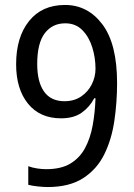

<svg xmlns="http://www.w3.org/2000/svg" viewBox="-20 -744 540 774"><path d="M172 10Q155 10 132 7.5Q109 5 94 1V-74Q110 -68 129.5 -65Q149 -62 166 -62Q226 -62 263.5 -84.5Q301 -107 322.5 -146.5Q344 -186 353.5 -238Q363 -290 365 -348H360Q341 -312 309 -289.5Q277 -267 226 -267Q141 -267 93 -326Q45 -385 45 -485Q45 -594 97 -659Q149 -724 242 -724Q334 -724 393 -645.5Q452 -567 452 -409Q452 -332 441 -257Q430 -182 400.5 -122Q371 -62 315.5 -26Q260 10 172 10ZM240 -336Q279 -336 307 -355Q335 -374 350 -404Q365 -434 365 -467Q365 -511 352 -553Q339 -595 312 -622.5Q285 -650 243 -650Q191 -650 160.5 -610Q130 -570 130 -486Q130 -414 157.5 -375Q185 -336 240 -336Z"/></svg>

Font: Noto Sans Bengali SemiCondensed
Style: Regular
Weight: 400
Width: 4
Designer: Jelle Bosma - Monotype Design Team
Foundry: Monotype Imaging Inc.
Version: Version 2.003